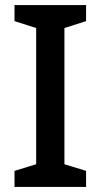

<svg xmlns="http://www.w3.org/2000/svg" viewBox="-20 -734 396 754"><path d="M318 0H37V-63L122 -89V-624L37 -651V-714H318V-651L233 -624V-89L318 -63Z"/></svg>

Font: Noto Sans Adlam Medium
Style: Regular
Weight: 500
Version: Version 3.001